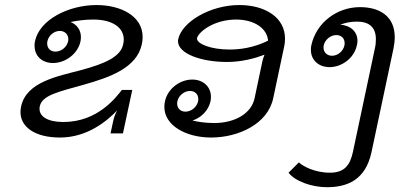

<svg xmlns="http://www.w3.org/2000/svg" viewBox="-20 -537 1648 773"><path d="M203.3 -329.2C183.3 -329.2 170 -342.5 170 -361.7C170 -365 170 -367.5 170.8 -370.8C175.8 -394.2 197.5 -412.5 220.8 -412.5C240.8 -412.5 255 -398.3 255 -380C255 -376.7 255 -374.2 254.2 -370.8C249.2 -347.5 226.7 -329.2 203.3 -329.2ZM425 0H475L512.5 -175H470.8C447.5 -145.8 374.2 -45.8 235 -45.8C170 -45.8 139.2 -69.2 139.2 -98.3C139.2 -101.7 139.2 -105 140 -108.3C149.2 -154.2 216.7 -167.5 316.7 -195.8C423.3 -225.8 530.8 -264.2 550.8 -358.3C553.3 -368.3 554.2 -378.3 554.2 -388.3C554.2 -472.5 466.7 -516.7 368.3 -516.7C258.3 -516.7 139.2 -459.2 120.8 -370.8C119.2 -364.2 119.2 -358.3 119.2 -352.5C119.2 -310.8 150 -283.3 193.3 -283.3C243.3 -283.3 293.3 -320 304.2 -370.8C305 -376.7 305.8 -382.5 305.8 -387.5C305.8 -416.7 289.2 -438.3 264.2 -448.3C288.3 -453.3 318.3 -458.3 355.8 -458.3C430.8 -458.3 478.3 -427.5 478.3 -377.5C478.3 -371.7 477.5 -365 475.8 -358.3C465.8 -309.2 404.2 -280.8 304.2 -254.2C213.3 -230 85.8 -207.5 65 -108.3C63.3 -100.8 62.5 -93.3 62.5 -85.8C62.5 -25 121.7 16.7 221.7 16.7C332.5 16.7 411.7 -50.8 451.7 -92.5C445.8 -81.7 439.2 -66.7 435.8 -50Z M1059.2 -373.3C1025.8 -356.7 972.5 -337.5 905 -337.5C825.8 -337.5 773.3 -361.7 773.3 -380.8V-383.3C778.3 -407.5 840 -458.3 930.8 -458.3C1005 -458.3 1055.8 -421.7 1059.2 -373.3ZM754.2 -216.7C704.2 -216.7 655 -180 644.2 -129.2C642.5 -121.7 641.7 -114.2 641.7 -106.7C641.7 -30.8 730 16.7 830 16.7C939.2 16.7 1058.3 -37.5 1080 -141.7L1124.2 -350C1126.7 -360.8 1127.5 -371.7 1127.5 -381.7C1127.5 -466.7 1047.5 -516.7 943.3 -516.7C826.7 -516.7 712.5 -449.2 697.5 -379.2C696.7 -375.8 696.7 -373.3 696.7 -370.8C696.7 -321.7 788.3 -287.5 894.2 -287.5C952.5 -287.5 1005 -301.7 1045 -316.7C1041.7 -309.2 1039.2 -300.8 1036.7 -291.7L1005 -141.7C992.5 -80.8 926.7 -41.7 842.5 -41.7C805 -41.7 776.7 -46.7 755 -51.7C790 -63.3 819.2 -91.7 827.5 -129.2C829.2 -135.8 829.2 -141.7 829.2 -147.5C829.2 -188.3 797.5 -216.7 754.2 -216.7ZM745 -170.8C765 -170.8 778.3 -157.5 778.3 -138.3C778.3 -135 778.3 -132.5 777.5 -129.2C772.5 -105.8 750 -87.5 726.7 -87.5C706.7 -87.5 693.3 -100.8 693.3 -120C693.3 -123.3 693.3 -125.8 694.2 -129.2C699.2 -152.5 721.7 -170.8 745 -170.8Z M1233.3 -354.2C1231.7 -347.5 1231.7 -341.7 1231.7 -335.8C1231.7 -295 1263.3 -266.7 1306.7 -266.7C1356.7 -266.7 1405.8 -303.3 1416.7 -354.2C1418.3 -360.8 1419.2 -366.7 1419.2 -372.5C1419.2 -410.8 1390 -435 1350 -437.5C1368.3 -445 1390.8 -450 1416.7 -450C1464.2 -450 1493.3 -429.2 1493.3 -379.2C1493.3 -368.3 1492.5 -355.8 1489.2 -341.7L1400.8 75C1389.2 129.2 1365.8 158.3 1308.3 158.3C1246.7 158.3 1198.3 131.7 1183.3 116.7L1141.7 158.3C1167.5 192.5 1235 216.7 1295.8 216.7C1377.5 216.7 1451.7 188.3 1475.8 75L1564.2 -341.7C1567.5 -358.3 1569.2 -373.3 1569.2 -387.5C1569.2 -472.5 1507.5 -508.3 1429.2 -508.3C1337.5 -508.3 1253.3 -446.7 1233.3 -354.2ZM1334.2 -395.8C1354.2 -395.8 1367.5 -382.5 1367.5 -363.3C1367.5 -360 1367.5 -357.5 1366.7 -354.2C1361.7 -330.8 1340 -312.5 1316.7 -312.5C1296.7 -312.5 1282.5 -326.7 1282.5 -345C1282.5 -348.3 1282.5 -350.8 1283.3 -354.2C1288.3 -377.5 1310.8 -395.8 1334.2 -395.8Z"/></svg>

Font: BoonHome
Style: Book Oblique
Weight: 400
Italic angle: -12°
Designer: Sungsit Sawaiwan
Foundry: Sungsit Sawaiwan
Version: Version 0.2